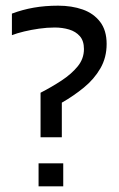

<svg xmlns="http://www.w3.org/2000/svg" viewBox="-20 -657 419 677"><path d="M356 -502Q356 -454 334 -416Q312 -378 276 -348.5Q240 -319 198 -295V-173H123V-330Q162 -350 197 -373Q232 -396 254 -423Q276 -450 276 -484Q276 -513 261.5 -529.5Q247 -546 223.5 -553Q200 -560 173 -560Q146 -560 118 -556Q90 -552 65 -546Q40 -540 22 -533V-609Q59 -623 99 -630Q139 -637 185 -637Q233 -637 271.5 -623.5Q310 -610 333 -580Q356 -550 356 -502ZM203 0H116V-81H203Z"/></svg>

Font: Blinker
Style: Regular
Weight: 400
Designer: Juergen Huber
Foundry: supertype
Version: 1.017